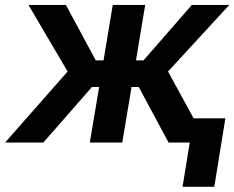

<svg xmlns="http://www.w3.org/2000/svg" viewBox="-35 -565 929 761"><path d="M-14.9 0 233 -281.6 77.8 -545.5H226.2L344.5 -325.6H375.4L411.9 -545.5H540.5L503.9 -325.6H533.7L725.5 -545.5H873.9L631 -281.6L732.6 -95.5V-95.9H858.3L814.3 175.4H688.6L717 0H633.2L514.9 -220.2H486.5L449.6 0H321L358 -220.2H329.5L136.7 0Z"/></svg>

Font: Inter P Semi Bold
Style: Italic
Weight: 600
Italic angle: 9.39999°
Designer: Rasmus Andersson
Foundry: rsms
Version: Version 3.018;git-588b23468